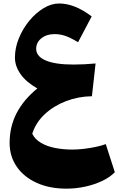

<svg xmlns="http://www.w3.org/2000/svg" viewBox="-20 -749 696 1130"><path d="M199.7 -228.5Q133.8 -266.1 100.8 -313Q67.9 -359.9 67.9 -410.2Q67.9 -467.3 91.1 -523.9Q114.3 -580.6 152.3 -626.7Q190.4 -672.9 236.3 -700.7Q282.2 -728.5 328.1 -728.5Q419.4 -728.5 519.5 -652.3L439.5 -500.5Q395 -527.3 364.5 -537.8Q334 -548.3 300.8 -548.3Q254.9 -548.3 223.9 -523.9Q192.9 -499.5 192.9 -461.9Q192.9 -417.5 248.8 -393.3Q304.7 -369.1 413.1 -369.1Q476.1 -369.1 542.5 -375.5L521 -182.6Q441.4 -181.6 368.7 -153.8Q295.9 -126 243.2 -76.7Q190.4 -27.3 169.9 38.1Q186 71.3 221.7 92Q257.3 112.8 305.4 122.1Q353.5 131.3 406.7 131.3Q437 131.3 473.9 127Q510.7 122.6 545.4 115.2Q580.1 107.9 602.5 99.1L655.8 264.6Q627.9 293.5 582.8 315.2Q537.6 336.9 482.9 349.1Q428.2 361.3 371.1 361.3Q271 361.3 195.6 326.9Q120.1 292.5 78.4 231.7Q36.6 170.9 36.6 92.8Q36.6 -4.4 78.1 -83.7Q119.6 -163.1 199.7 -228.5Z"/></svg>

Font: Pinar-DS1-FD ExtraBold
Style: Regular
Weight: 800
Designer: Amin Abedi
Version: Version 2.000